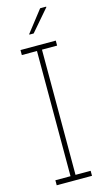

<svg xmlns="http://www.w3.org/2000/svg" viewBox="-135 -932 526 975"><g transform="rotate(-15 127.5 -445.0)"><path d="M34.7 0V-26.4H114.3V-684.6H34.7V-710.9H220.2V-684.6H140.6V-26.4H220.2V0ZM98.1 -777.3 186 -890.1H217.3L218.3 -887.7L121.1 -774.9H99.1Z"/></g></svg>

Font: Roboto Slab LO Thin
Style: Regular
Weight: 250
Designer: Google
Version: Version 2.00;September 28, 2018;FontCreator 11.5.0.2427 64-b